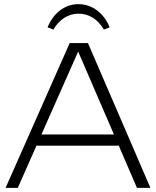

<svg xmlns="http://www.w3.org/2000/svg" viewBox="-20 -908 754 928"><path d="M359 -888C292 -888 237 -843 210 -776L238 -765C265 -812 308 -842 360 -842C412 -842 455 -812 482 -765L510 -776C483 -843 427 -888 359 -888ZM7 0H66L156.3 -204H554L642 0H707L405 -700H317ZM357.8 -658.8 530.7 -258H180.3Z"/></svg>

Font: Resamitz
Style: Regular
Weight: 500
Designer: gluk
Foundry: gluk
Version: Version 0.047